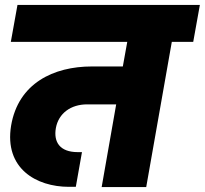

<svg xmlns="http://www.w3.org/2000/svg" viewBox="-20 -760 832 780"><path d="M24 -590H497L479 -490H353C198 -490 54 -422 25 -249C-3 -76 127 -1 260 -1H288L313 -142H296C223 -142 197 -183 207 -240C218 -300 268 -336 334 -336H452L393 0H574L678 -590H765L792 -740H51Z"/></svg>

Font: SVN-Poppins ExtraBold
Style: Italic
Weight: 800
Italic angle: -10°
Designer: Ninad Kale (Devanagari), Jonny Pinhorn (Latin)
Foundry: Indian Type Foundry
Version: Version 3.002 2017